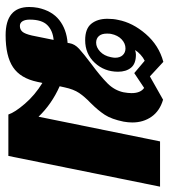

<svg xmlns="http://www.w3.org/2000/svg" viewBox="22 -628 615 700"><g transform="rotate(90 330.0 -277.5)"><path d="M660 -553 548 0H397Q389 -24 357.5 -60.5Q326 -97 282 -124L278 -106Q265 -44 224.5 -17Q184 10 108 10Q5 10 5 -76Q5 -92 8 -108Q19 -159 52.5 -185.5Q86 -212 136 -216L137 -223Q140 -242 157.5 -258Q175 -274 212 -302Q258 -336 283.5 -361.5Q309 -387 316 -420Q319 -437 319 -449Q319 -482 300 -495L246 -459L201 -497Q190 -492 179 -482Q168 -472 162 -462Q171 -465 179 -465Q212 -465 226.5 -447Q241 -429 241 -400Q241 -350 208.5 -315Q176 -280 126 -280Q84 -280 66 -302.5Q48 -325 48 -361Q48 -383 52 -400Q62 -453 103.5 -501Q145 -549 205 -565L258 -516L343 -564Q384 -552 405 -522Q426 -492 426 -452Q426 -437 423 -420Q414 -376 398 -351.5Q382 -327 355 -300Q332 -278 318.5 -258Q305 -238 298 -205L294 -187Q359 -158 405 -110L495 -553ZM190 -389Q190 -407 180.5 -417Q171 -427 156 -427Q138 -427 123 -413Q108 -399 103 -374Q102 -369 102 -359Q102 -340 111 -330Q120 -320 135 -320Q152 -320 167.5 -334.5Q183 -349 188 -374Q190 -384 190 -389ZM109 -86 125 -165Q91 -162 71 -142Q51 -122 51 -78Q51 -61 57 -51.5Q63 -42 74 -42Q87 -42 95 -51Q103 -60 109 -86Z"/></g></svg>

Font: Trirong ExtraBold
Style: Italic
Weight: 800
Italic angle: -12°
Designer: Katatrad Team
Foundry: CadsonDemak
Version: Version 1.001